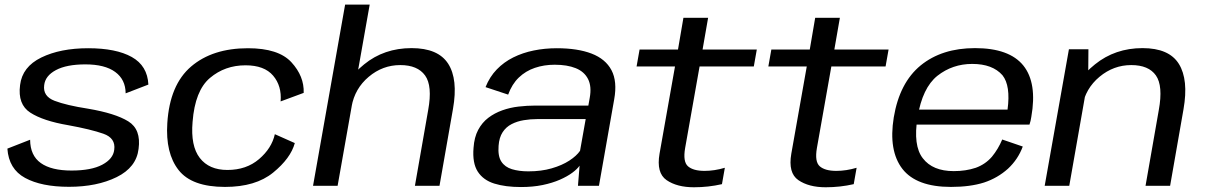

<svg xmlns="http://www.w3.org/2000/svg" viewBox="-20 -805 5221 832"><path d="M279 4.5Q400 4.5 485.5 -37.5Q571 -79.5 580.5 -160Q592 -244.5 535.8 -279.2Q479.5 -314 361.5 -334Q268 -348.5 216.5 -368.2Q165 -388 171.5 -436Q176 -476.5 222.2 -501.2Q268.5 -526 350 -526Q434.5 -526 479.2 -493.2Q524 -460.5 524.5 -400.5L623 -438.5Q619 -520 551 -558Q483 -596 362 -596Q241.5 -596 159 -555.8Q76.5 -515.5 67 -436.5Q56 -352.5 111.5 -316.8Q167 -281 275.5 -262.5Q374 -244.5 428 -225.5Q482 -206.5 475 -156Q470.5 -116.5 423 -91.2Q375.5 -66 290 -66Q202.5 -66 156.8 -98.5Q111 -131 110.5 -199.5L12 -161Q18 -72.5 88.8 -34Q159.5 4.5 279 4.5Z M955 5Q1087.5 5 1163.5 -57Q1239.5 -119 1257.5 -185L1171 -223.5Q1157.5 -162.5 1102.5 -115.5Q1047.5 -68.5 965.5 -68.5Q886 -68.5 845.8 -120.5Q805.5 -172.5 814.5 -277Q825 -412.5 889.8 -467.2Q954.5 -522 1044 -522Q1125.5 -522 1163.5 -477.2Q1201.5 -432.5 1196 -365.5L1296 -402.5Q1298.5 -474.5 1242.8 -535.2Q1187 -596 1054.5 -596Q901 -596 808.2 -516.8Q715.5 -437.5 705 -271.5Q696.5 -141.5 753.8 -68.2Q811 5 955 5Z M1336.5 0H1443L1582 -785H1475.5ZM1778 0H1884.5L1943 -333.5Q1965.5 -461.5 1922 -529Q1878.5 -596.5 1763.5 -596.5Q1644 -596.5 1557.8 -526Q1471.5 -455.5 1458 -379.5L1503.5 -343Q1517.5 -421.5 1577.8 -472.2Q1638 -523 1714.5 -523Q1789.5 -523 1822 -478Q1854.5 -433 1835.5 -328.5Z M2237.5 5.5Q2289 5.5 2331.2 -3.2Q2373.5 -12 2406 -26.2Q2438.5 -40.5 2460 -56.5Q2481.5 -72.5 2491.5 -87L2484.5 0H2575.5L2641.5 -374.5Q2655.5 -452 2629.8 -500.8Q2604 -549.5 2543.5 -572.8Q2483 -596 2393 -596Q2340.5 -596 2292.8 -586.2Q2245 -576.5 2204.2 -556.2Q2163.5 -536 2132.8 -504.2Q2102 -472.5 2084 -427.5L2182 -395Q2198.5 -440.5 2228.2 -469Q2258 -497.5 2297.8 -511Q2337.5 -524.5 2383.5 -524.5Q2438 -524.5 2475 -509.5Q2512 -494.5 2528.2 -462.5Q2544.5 -430.5 2535.5 -381L2529.5 -347.5H2299.5Q2264 -347.5 2227.2 -343.2Q2190.5 -339 2156.8 -327Q2123 -315 2096 -294.5Q2069 -274 2052 -242Q2035 -210 2032 -164.5Q2026.5 -98.5 2050.2 -61.5Q2074 -24.5 2122 -9.5Q2170 5.5 2237.5 5.5ZM2269.5 -62.5Q2229 -62.5 2198.5 -71.8Q2168 -81 2152.5 -104.8Q2137 -128.5 2140.5 -173Q2143 -209 2158 -232Q2173 -255 2197 -267.2Q2221 -279.5 2249.8 -284.2Q2278.5 -289 2308.5 -289H2518L2493.5 -151.5Q2478.5 -129.5 2447 -109Q2415.5 -88.5 2370.5 -75.5Q2325.5 -62.5 2269.5 -62.5Z M2987 6.5Q3049.5 6.5 3108.5 -7L3121 -78Q3076 -64.5 3033 -64.5Q2984.5 -64.5 2961.5 -84.2Q2938.5 -104 2949 -164L3011.5 -517H3246.5L3259.5 -590.5H3024.5L3048.5 -728H2941.5L2918 -590.5H2751.5L2738.5 -517H2905L2838 -139Q2823.5 -55.5 2868.5 -24.5Q2913.5 6.5 2987 6.5Z M3558 6.5Q3620.5 6.5 3679.5 -7L3692 -78Q3647 -64.5 3604 -64.5Q3555.5 -64.5 3532.5 -84.2Q3509.5 -104 3520 -164L3582.5 -517H3817.5L3830.5 -590.5H3595.5L3619.5 -728H3512.5L3489 -590.5H3322.5L3309.5 -517H3476L3409 -139Q3394.5 -55.5 3439.5 -24.5Q3484.5 6.5 3558 6.5Z M4101 5 4113 -63.5Q4021.5 -63.5 3979 -119Q3936 -174 3956 -296.5Q3977 -424.5 4042 -476.5Q4107.5 -528 4193 -528Q4281 -528 4324 -479Q4360 -434 4346 -330H3950.5L3939 -265H4441Q4446.5 -280.5 4449 -298.5Q4475 -445.5 4414.5 -521Q4353.5 -596.5 4205 -596.5Q4061.5 -596.5 3969.5 -521.5Q3878 -446.5 3853 -296.5Q3829.5 -152 3890.5 -73Q3951.5 5 4101 5ZM4113 -63.5 4101 5Q4184 5 4244 -14Q4303 -33.5 4348 -74Q4391.5 -114.5 4412 -170L4323 -200.5Q4305.5 -159 4278.5 -126Q4250 -93 4208.5 -78Q4165.5 -63.5 4113 -63.5Z M4507 0H4613.5L4695.5 -466.5L4696.5 -591.5H4612ZM4944 0H5050.5L5108.5 -331.5Q5131 -459.5 5088.5 -528Q5046 -596.5 4931 -596.5Q4812 -596.5 4724.8 -526Q4637.5 -455.5 4624 -379.5L4669.5 -343Q4683.5 -421.5 4744.5 -472.2Q4805.5 -523 4882 -523Q4957.5 -523 4989 -478Q5020.5 -433 5001.5 -328.5Z"/></svg>

Font: Anybody SemiExpanded
Style: Italic
Weight: 400
Width: 6
Italic angle: -10°
Version: Version 1.113;gftools[0.9.25]